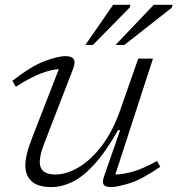

<svg xmlns="http://www.w3.org/2000/svg" viewBox="-20 -750 722 780"><path d="M402.5 -33 468 -221H459.5Q408.5 -131.5 362.2 -81.2Q316 -31 273 -10.5Q230 10 189 10Q133.5 10 108.2 -13.8Q83 -37.5 83 -77.5Q83 -98.5 89.5 -125.8Q96 -153 111.5 -192.5L219 -469Q187.5 -467.5 145 -451.2Q102.5 -435 44.5 -397.5L30 -421.5Q108.5 -482.5 162.5 -502.2Q216.5 -522 246 -522Q272 -522 279.8 -509.2Q287.5 -496.5 275.5 -466.5L160 -168Q141.5 -120.5 141.5 -92Q141.5 -41 205 -41Q249.5 -41 298.8 -69.8Q348 -98.5 392.8 -156.8Q437.5 -215 468.5 -303L541.5 -512H601.5L448.5 -41Q479.5 -41.5 521 -53.2Q562.5 -65 618 -96L631 -72.5Q557.5 -21.5 507 -5.8Q456.5 10 430.5 10Q408 10 401.2 0Q394.5 -10 402.5 -33ZM449.5 -567.5 604.5 -730.5H681.5L677.5 -718.5L485.5 -567.5ZM327 -567.5 439.5 -730.5H510L506.5 -719L357.5 -567.5Z"/></svg>

Font: Newsreader Caption Light
Style: Italic
Weight: 300
Italic angle: -17°
Designer: Hugues Gentile
Foundry: Production Type
Version: Version 1.001